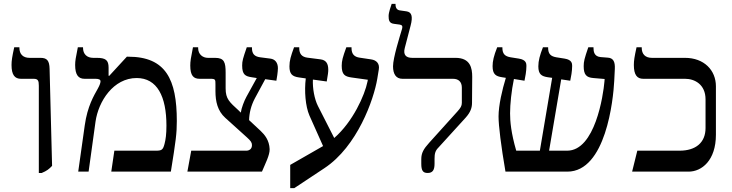

<svg xmlns="http://www.w3.org/2000/svg" viewBox="-20 -893 3810 999"><path d="M182 7H197C224 -4 236 -14 251 -30L238 -535C237 -577 225 -592 191 -592H134C99 -592 81 -612 81 -644V-647H54C43 -597 40 -577 40 -555C40 -503 57 -483 89 -483H155C178 -483 182 -473 182 -447Z M387 0H441L477 -260C492 -366 570 -487 691 -487C798 -487 846 -391 846 -239C846 -195 842 -166 836 -144C828 -113 821 -109 791 -109H575L559 0H869C895 -161 900 -199 900 -263C900 -480 843 -598 647 -598H640L548 -498L545 -499V-541C545 -580 530 -592 483 -592H465C433 -592 412 -611 412 -644V-647H385C374 -591 371 -577 371 -555C371 -503 388 -483 420 -483H477C494 -483 503 -479 503 -470C503 -463 500 -452 489 -432C469 -396 435 -341 421 -241Z M1383 -117C1381 -164 1357 -192 1336 -212L1276 -268C1277 -305 1286 -343 1306 -381L1360 -481L1418 -473C1420 -482 1426 -520 1426 -538C1426 -567 1411 -585 1387 -588L1333 -595C1305 -599 1291 -612 1291 -643V-647H1264C1244 -589 1240 -576 1240 -552C1240 -504 1257 -496 1290 -491L1316 -487L1262 -389C1251 -369 1236 -331 1233 -307L1222 -318C1174 -362 1154 -378 1154 -433V-514C1154 -569 1147 -592 1099 -592H1062C1035 -592 1011 -610 1011 -643V-647H984C973 -591 970 -574 970 -552C970 -499 987 -483 1019 -483H1075C1101 -483 1101 -479 1101 -453V-419C1101 -365 1112 -316 1152 -280L1265 -178C1285 -160 1291 -151 1291 -138C1291 -127 1287 -120 1282 -116C1276 -111 1269 -109 1262 -109H975L955 0H1343C1360 -41 1384 -86 1383 -117Z M1668 -18C1839 -131 1925 -375 1943 -483L1951 -532C1956 -562 1939 -580 1911 -584L1851 -593C1824 -597 1809 -611 1809 -643V-647H1782C1763 -595 1758 -576 1758 -551C1758 -505 1774 -495 1808 -490L1894 -478L1892 -468C1878 -398 1816 -259 1719 -175L1634 -342C1616 -378 1606 -433 1608 -479L1680 -469C1686 -505 1688 -516 1688 -530C1688 -563 1676 -580 1649 -584L1579 -593C1551 -597 1537 -612 1537 -643V-647H1510C1493 -601 1486 -577 1486 -548C1486 -508 1500 -495 1536 -490L1571 -485C1563 -420 1569 -340 1590 -292L1661 -133L1490 -35V86H1511Z M2205 7C2231 7 2241 -8 2241 -41V-67C2241 -94 2245 -109 2261 -125L2403 -281C2429 -310 2436 -333 2436 -359L2437 -493C2437 -538 2428 -592 2350 -592H2125C2092 -592 2077 -608 2086 -643L2116 -758C2130 -810 2121 -830 2095 -834L2060 -839C2047 -841 2038 -850 2038 -870V-873H2018C2014 -862 2002 -828 2002 -810C2002 -790 2004 -772 2030 -769L2060 -765C2072 -763 2076 -757 2072 -743C2060 -703 2025 -592 2025 -548C2025 -507 2041 -483 2074 -483H2337C2366 -483 2383 -467 2383 -437V-358C2383 -342 2377 -332 2360 -313L2213 -150C2184 -118 2172 -97 2172 -65V-41C2172 -5 2181 7 2205 7Z M2610 0H2932C3132 0 3171 -373 3176 -473L3179 -534C3181 -572 3171 -591 3143 -593L3105 -596C3072 -599 3068 -624 3068 -644V-647H3041C3021 -589 3017 -573 3017 -549C3017 -504 3031 -490 3067 -487L3126 -482L3125 -469C3119 -397 3076 -109 2931 -109H2837L2900 -480L2947 -473C2951 -491 2957 -523 2957 -550C2957 -562 2956 -582 2918 -588L2874 -595C2846 -600 2832 -612 2832 -644V-647H2805C2789 -606 2781 -577 2781 -548C2781 -506 2798 -496 2831 -491L2853 -488L2789 -109H2666C2639 -202 2634 -262 2634 -303C2634 -351 2641 -420 2654 -482L2709 -473C2713 -491 2719 -523 2719 -550C2719 -562 2718 -582 2680 -588L2636 -595C2608 -600 2594 -612 2594 -644V-647H2567C2549 -602 2543 -574 2543 -549C2543 -506 2560 -496 2593 -491L2612 -488C2593 -426 2574 -345 2574 -287C2574 -239 2587 -134 2610 0Z M3269 0H3563C3631 0 3705 -58 3705 -192V-444C3705 -528 3643 -592 3544 -592H3372C3337 -592 3319 -612 3319 -644V-647H3292C3281 -597 3278 -577 3278 -555C3278 -503 3295 -483 3327 -483H3545C3594 -483 3651 -454 3651 -376V-227C3651 -150 3599 -109 3516 -109H3296Z"/></svg>

Font: Noto Serif Hebrew
Style: Regular
Weight: 400
Designer: Monotype Design Team
Foundry: Monotype Imaging Inc.
Version: Version 1.901